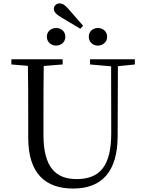

<svg xmlns="http://www.w3.org/2000/svg" viewBox="-20 -1069 837 1105"><path d="M336.6 -966.6 442.4 -903.4 458.2 -920.9 375 -1016.2C354.2 -1040.7 339.7 -1049.3 322.8 -1049.3C304.3 -1049.3 290 -1036.2 290 -1017.3C290 -1000.9 302.2 -986.6 336.6 -966.6ZM302.7 -806.5C331.6 -806.5 356 -826.6 356 -857.4C356 -888.9 331.6 -907.8 302.7 -907.8C275.3 -907.8 249.6 -888.9 249.6 -857.4C249.6 -826.6 275.3 -806.5 302.7 -806.5ZM543.5 -806.5C571.3 -806.5 596.6 -826.6 596.6 -857.4C596.6 -888.9 571.3 -907.8 543.5 -907.8C515 -907.8 491 -888.9 491 -857.4C491 -826.6 515 -806.5 543.5 -806.5ZM401.2 16.1C566.6 16.1 656.5 -81.6 657.1 -285.6L658.7 -728H619.4L620.2 -305.7C620.6 -114.5 556 -38.3 420.2 -38.3C302.1 -38.3 230.2 -105.3 230.2 -291.5V-391C230.2 -505.8 230.2 -617.4 232.2 -728H140C142.4 -616.4 142.4 -503.8 142.4 -391V-276.5C142.4 -65.7 245.8 16.1 401.2 16.1ZM45.5 -698 179.8 -686.9H201.1L340.7 -698V-728H45.5ZM498.2 -698 626.2 -686.7H647.1L756.2 -698V-728H498.2Z"/></svg>

Font: Source Han Serif CN VF
Style: Regular
Weight: 250
Designer: Ryoko NISHIZUKA 西塚涼子 (kana & ideographs); Frank Grießhammer (Latin, Greek & Cyrillic); Wenlong ZHANG 张文龙 (bopomofo); San
Foundry: Adobe
Version: Version 2.002;hotconv 1.1.0;makeotfexe 2.6.0